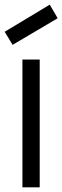

<svg xmlns="http://www.w3.org/2000/svg" viewBox="-33 -802 267 822"><path d="M63 0H137V-547H63ZM21 -610 214 -724 180 -782 -13 -666Z"/></svg>

Font: Involve
Style: Regular
Weight: 400
Designer: Stefan Peev
Foundry: Context Ltd.
Version: Version 1.001